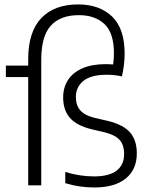

<svg xmlns="http://www.w3.org/2000/svg" viewBox="-20 -838 672 868"><path d="M598.5 -144.5Q598.5 -72 548.8 -31.2Q499 9.5 407 9.5Q336.5 9.5 275 -10V-60.5Q341 -40.5 405.5 -40.5Q473 -40.5 507 -66.5Q541 -92.5 541 -141.5Q541 -183.5 520.5 -205.8Q500 -228 454.5 -239.5L394.5 -253.5Q325.5 -270.5 295.5 -305.8Q265.5 -341 265.5 -397.5Q265.5 -442 287.2 -476Q309 -510 352.2 -529Q395.5 -548 457 -548Q473 -548 491.5 -546.5Q495 -569.5 495 -598Q495 -689 452.2 -729.2Q409.5 -769.5 336.5 -769.5Q253 -769.5 209.8 -722Q166.5 -674.5 166.5 -567.5V0H107.5V-489.5H6.5V-541.5H107.5V-570Q107.5 -694 166.5 -756Q225.5 -818 333.5 -818Q429.5 -818 486.5 -763.5Q543.5 -709 543.5 -595Q543.5 -569 539.8 -540.5Q536 -512 531 -492.5Q513.5 -496.5 498 -498.2Q482.5 -500 461.5 -500Q391 -500 357 -472.2Q323 -444.5 323 -400Q323 -362 342.8 -339.2Q362.5 -316.5 406.5 -305.5L467 -291.5Q538.5 -274 568.5 -238.8Q598.5 -203.5 598.5 -144.5Z"/></svg>

Font: Encode Sans Semi Condensed Light
Style: Regular
Weight: 300
Width: 4
Designer: Multiple Designers
Foundry: Impallari Type
Version: Version 2.000